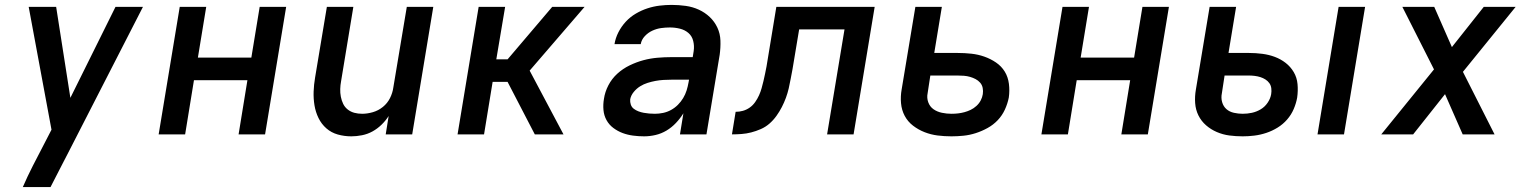

<svg xmlns="http://www.w3.org/2000/svg" viewBox="-20 -548 6240 783"><path d="M73 215Q92 171 114 128Q136 85 158 43L190 -19L97 -520H209L267 -149L451 -520H563L253 85L240 110L186 215Z M627 0 713 -520H821L787 -313H1005L1039 -520H1147L1061 0H953L989 -221H771L735 0Z M1413 8Q1384 8 1357.5 0.5Q1331 -7 1311 -24.5Q1291 -42 1279 -66.5Q1267 -91 1262.5 -118.5Q1258 -146 1259 -174.5Q1260 -203 1265 -232L1313 -520H1421L1371 -217Q1368 -201 1367.5 -185Q1367 -169 1370 -153.5Q1373 -138 1379.5 -124.5Q1386 -111 1398 -101.5Q1410 -92 1425 -88Q1440 -84 1457 -84Q1478 -84 1500.5 -90.5Q1523 -97 1541.5 -112Q1560 -127 1570.5 -148Q1581 -169 1584 -191L1639 -520H1747L1661 0H1553L1565 -75Q1553 -56 1536 -39.5Q1519 -23 1499 -12Q1479 -1 1456.5 3.5Q1434 8 1413 8Z M1846 0 1932 -520H2040L2004 -306H2050L2232 -520H2364L2140 -260L2278 0H2161L2050 -214H1989L1954 0Z M2607 8Q2584 8 2561.5 5Q2539 2 2519 -5.5Q2499 -13 2481.5 -26Q2464 -39 2453.5 -58Q2443 -77 2441 -99.5Q2439 -122 2443 -145Q2447 -173 2461 -200Q2475 -227 2497.5 -247.5Q2520 -268 2548 -281.5Q2576 -295 2604 -302.5Q2632 -310 2661 -312.5Q2690 -315 2718 -315H2805L2809 -340Q2812 -361 2807 -381Q2802 -401 2787.5 -413.5Q2773 -426 2753 -431Q2733 -436 2712 -436Q2694 -436 2676 -433.5Q2658 -431 2640.5 -423Q2623 -415 2609.5 -400.5Q2596 -386 2593 -368H2486Q2490 -393 2502 -416.5Q2514 -440 2532 -459.5Q2550 -479 2573 -492.5Q2596 -506 2620.5 -514Q2645 -522 2670 -525Q2695 -528 2719 -528Q2748 -528 2776.5 -524Q2805 -520 2830 -508.5Q2855 -497 2874.5 -478.5Q2894 -460 2905.5 -435.5Q2917 -411 2918 -382.5Q2919 -354 2915 -325L2861 0H2753L2767 -86Q2754 -65 2736.5 -46.5Q2719 -28 2698 -15.5Q2677 -3 2653.5 2.5Q2630 8 2607 8ZM2651 -84Q2667 -84 2684 -87.5Q2701 -91 2716.5 -99.5Q2732 -108 2744.5 -120.5Q2757 -133 2766 -148Q2775 -163 2780 -179Q2785 -195 2788 -212L2790 -223H2718Q2702 -223 2685.5 -222Q2669 -221 2653 -218Q2637 -215 2621 -210Q2605 -205 2590.5 -196Q2576 -187 2564.5 -173Q2553 -159 2550 -143Q2549 -132 2552.5 -121.5Q2556 -111 2564.5 -104.5Q2573 -98 2583.5 -94Q2594 -90 2605 -88Q2616 -86 2627.5 -85Q2639 -84 2651 -84Z M2965 0 2980 -92Q2995 -92 3009.5 -96Q3024 -100 3037 -109Q3050 -118 3059.5 -131.5Q3069 -145 3075.5 -159.5Q3082 -174 3086 -188.5Q3090 -203 3093.5 -217.5Q3097 -232 3100 -247Q3103 -262 3106 -277L3146 -520H3547L3461 0H3353L3424 -428H3239L3212 -266Q3208 -246 3204.5 -226.5Q3201 -207 3196.5 -187.5Q3192 -168 3185 -149Q3178 -130 3168.5 -111.5Q3159 -93 3146.5 -75.5Q3134 -58 3118 -44Q3102 -30 3082.5 -21.5Q3063 -13 3043.5 -8Q3024 -3 3004 -1.5Q2984 0 2965 0Z M3860 8Q3831 8 3803.5 4.5Q3776 1 3750.5 -9Q3725 -19 3703.5 -35.5Q3682 -52 3669.5 -75.5Q3657 -99 3654.5 -127Q3652 -155 3657 -183L3713 -520H3821L3790 -332H3886Q3914 -332 3941.5 -329Q3969 -326 3994.5 -317Q4020 -308 4042 -293Q4064 -278 4077.5 -256Q4091 -234 4094.5 -206Q4098 -178 4094 -150Q4089 -125 4078 -101Q4067 -77 4049 -58Q4031 -39 4007.5 -26Q3984 -13 3959 -5Q3934 3 3909 5.5Q3884 8 3860 8ZM3860 -84Q3874 -84 3887 -85.5Q3900 -87 3913 -90.5Q3926 -94 3938.5 -100Q3951 -106 3962 -116Q3973 -126 3979.5 -138.5Q3986 -151 3988 -164Q3990 -177 3987.5 -189.5Q3985 -202 3977 -211Q3969 -220 3958.5 -225.5Q3948 -231 3936 -234.5Q3924 -238 3911 -239Q3898 -240 3885 -240H3774L3763 -168Q3759 -149 3765.5 -131Q3772 -113 3787 -102.5Q3802 -92 3821.5 -88Q3841 -84 3860 -84Z M4227 0 4313 -520H4421L4387 -313H4605L4639 -520H4747L4661 0H4553L4589 -221H4371L4335 0Z M5353 0 5439 -520H5547L5461 0ZM5048 8Q5020 8 4993.5 4.5Q4967 1 4942.5 -9.5Q4918 -20 4898.5 -37Q4879 -54 4867.5 -77Q4856 -100 4854 -127.5Q4852 -155 4857 -183L4913 -520H5021L4990 -332H5074Q5101 -332 5128 -328.5Q5155 -325 5179 -316Q5203 -307 5223 -291.5Q5243 -276 5256 -254Q5269 -232 5271.5 -205Q5274 -178 5270 -150Q5266 -127 5256 -103.5Q5246 -80 5229 -60.5Q5212 -41 5190 -27.5Q5168 -14 5144 -6Q5120 2 5095.5 5Q5071 8 5048 8ZM5048 -84Q5067 -84 5085.5 -88Q5104 -92 5121 -102Q5138 -112 5149.5 -129Q5161 -146 5164 -164Q5166 -176 5164.5 -188Q5163 -200 5156.5 -209Q5150 -218 5140.5 -224Q5131 -230 5120 -233.5Q5109 -237 5097 -238.5Q5085 -240 5073 -240H4974L4963 -168Q4959 -149 4964 -131.5Q4969 -114 4981.5 -103Q4994 -92 5012 -88Q5030 -84 5048 -84Z M5613 0 5828 -265 5699 -520H5829L5901 -356L6031 -520H6161L5946 -255L6075 0H5945L5873 -164L5743 0Z"/></svg>

Font: Iosevka Aile Semibold
Style: Italic
Weight: 600
Italic angle: -9°
Designer: Belleve Invis
Foundry: Belleve Invis
Version: Version 31.1.0; ttfautohint (v1.8.4)